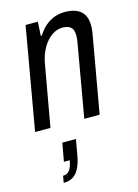

<svg xmlns="http://www.w3.org/2000/svg" viewBox="-123 -606 688 954"><g transform="rotate(-15 221.0 -128.5)"><path d="M11 0 103 -526H166L162 -454H167Q186 -484 208.5 -502.5Q231 -521 256 -529.5Q281 -538 307 -538Q340 -538 365 -528Q390 -518 403.5 -496Q417 -474 417 -439Q417 -427 415.5 -414Q414 -401 411 -386L343 0H264L329 -372Q331 -383 332 -392Q333 -401 333 -410Q333 -430 327 -442Q321 -454 308 -460Q295 -466 276 -466Q255 -466 234 -455.5Q213 -445 195 -424.5Q177 -404 163.5 -374Q150 -344 144 -304L90 0ZM83 281 89 246Q111 246 123 230Q135 214 141 180H111L128 86H198L184 165Q177 206 163.5 232Q150 258 130 269.5Q110 281 83 281Z"/></g></svg>

Font: Archivo Condensed
Style: Italic
Weight: 400
Width: 3
Italic angle: -10°
Designer: Hector Gatti
Foundry: Omnibus-Type
Version: Version 2.001